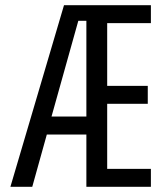

<svg xmlns="http://www.w3.org/2000/svg" viewBox="-20 -718 640 738"><path d="M312 0H560V-69H392V-319H548V-388H392V-629H560V-698H226L20 0H104L160 -201H312ZM312 -638V-270H178L281 -638Z"/></svg>

Font: IBM Plex Mono
Style: Regular
Weight: 400
Monospace: yes
Designer: Mike Abbink, Paul van der Laan, Pieter van Rosmalen
Foundry: Bold Monday
Version: Version 2.004